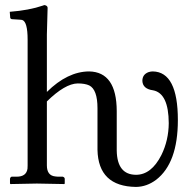

<svg xmlns="http://www.w3.org/2000/svg" viewBox="-20 -718 754 750"><path d="M87.9 -563Q87.9 -633.8 66.4 -640.1Q62 -641.1 58.1 -641.1L25.9 -643.1Q21 -644.5 20 -647.9L18.1 -671.9Q93.8 -677.7 147.9 -696.3Q150.9 -697.3 152.8 -698.2Q165 -696.8 166 -688Q166 -686 163.1 -583V-358.9Q243.7 -438.5 328.1 -439Q435.5 -437 436 -284.2V-129.9Q437.5 -35.6 511.2 -35.2Q571.3 -35.2 610.4 -112.3Q638.7 -169.9 639.2 -236.8Q638.7 -353.5 578.1 -365.2Q537.6 -370.6 536.1 -401.9Q536.1 -427.7 561 -436.5Q568.8 -439 577.1 -439Q674.8 -437 674.8 -249Q674.8 -81.1 589.8 -15.6Q553.2 11.7 511.2 12.2Q363.8 10.3 360.8 -132.8V-294.9Q360.8 -368.2 328.6 -384.3Q312 -392.1 283.2 -392.1Q233.9 -391.1 163.1 -321.8V-71.8Q163.1 -32.2 195.8 -28.8Q201.2 -28.3 206.1 -27.8H225.1Q231.9 -25.9 232.9 -20V-1L231 1Q230 1 124 -1L21 1L19 -1V-20Q21 -27.3 25.9 -27.8H44.9Q83 -27.8 87.4 -59.1Q87.9 -65.4 87.9 -71.8Z"/></svg>

Font: Linux Biolinum Capitals O
Style: Small Caps
Weight: 400
Designer: Philipp H. Poll
Foundry: Philipp H. Poll
Version: Version 1.0.4